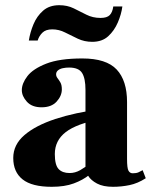

<svg xmlns="http://www.w3.org/2000/svg" viewBox="-20 -707 581 739"><path d="M415 12Q377 12 353.5 -0.5Q330 -13 319.5 -30Q309 -47 309 -60V-361Q309 -405 296 -426Q283 -447 246 -447Q233 -447 221.5 -444.5Q210 -442 203 -436Q196 -430 196 -421Q196 -413 201.5 -406Q207 -399 212.5 -389.5Q218 -380 218 -363Q218 -338 198 -316Q178 -294 140 -294Q103 -294 83.5 -315.5Q64 -337 64 -360Q64 -386 85.5 -414Q107 -442 158 -462Q209 -482 297 -482Q389 -482 429 -439.5Q469 -397 469 -314V-95Q469 -60 474.5 -50Q480 -40 491 -40Q505 -40 513.5 -44Q522 -48 529 -52L541 -21Q510 -1 478.5 5.5Q447 12 415 12ZM179 12Q103 12 67 -16.5Q31 -45 31 -99Q31 -150 74 -187Q117 -224 193 -249Q269 -274 369 -287V-249Q275 -231 233 -198.5Q191 -166 191 -114Q191 -72 205.5 -56.5Q220 -41 248 -41Q269 -41 288.5 -52Q308 -63 324 -77Q340 -91 349 -101L368 -74Q349 -54 324 -34Q299 -14 264 -1Q229 12 179 12ZM335 -546Q305 -546 279.5 -558Q254 -570 230.5 -582Q207 -594 181 -594Q156 -594 143 -581Q130 -568 125 -551H91Q96 -583 109 -614Q122 -645 146 -666Q170 -687 208 -687Q239 -687 263.5 -675Q288 -663 312.5 -650.5Q337 -638 367 -638Q392 -638 402.5 -649Q413 -660 416 -682H451Q447 -652 433.5 -620.5Q420 -589 396.5 -567.5Q373 -546 335 -546Z"/></svg>

Font: Frank Ruhl Libre Black
Style: Regular
Weight: 900
Designer: Yanek Iontef
Foundry: Fontef
Version: Version 6.004